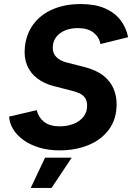

<svg xmlns="http://www.w3.org/2000/svg" viewBox="-20 -730 654 950"><path d="M275 14Q220 14 175 0.5Q130 -13 97 -36.5Q64 -60 45.5 -90Q27 -120 25 -153L162 -185Q169 -151 197 -128Q225 -105 276 -105Q312 -105 342.5 -116.5Q373 -128 392 -151Q411 -174 411 -207Q411 -231 401 -245.5Q391 -260 372.5 -268.5Q354 -277 328 -283L246 -304Q199 -316 164.5 -342Q130 -368 114 -407Q98 -446 103 -497Q110 -563 145.5 -610.5Q181 -658 241 -684Q301 -710 379 -710Q449 -710 497.5 -689.5Q546 -669 575 -632Q604 -595 614 -546L477 -512Q471 -546 443 -568.5Q415 -591 365 -591Q330 -591 302 -579.5Q274 -568 257.5 -546Q241 -524 241 -493Q241 -465 260 -446.5Q279 -428 313 -420L396 -399Q458 -383 492.5 -355Q527 -327 542 -291Q557 -255 557 -215Q557 -140 518.5 -88.5Q480 -37 416 -11.5Q352 14 275 14ZM132 200 203 50H335L235 200Z"/></svg>

Font: Figtree
Style: Bold Italic
Weight: 700
Italic angle: -9.5°
Foundry: Erik Kennedy
Version: Version 2.001;gftools[0.9.30]